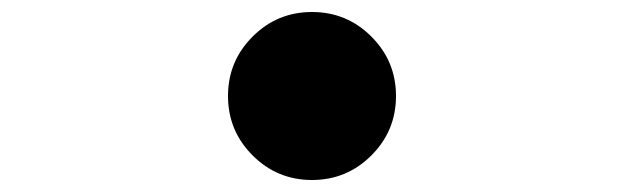

<svg xmlns="http://www.w3.org/2000/svg" viewBox="-20 -540 1040 320"><path d="M500 -240Q442 -240 401 -281Q360 -322 360 -380Q360 -438 401 -479Q442 -520 500 -520Q558 -520 599 -479Q640 -438 640 -380Q640 -322 599 -281Q558 -240 500 -240Z"/></svg>

Font: Resource Han Rounded TW Heavy
Style: Regular
Weight: 900
Designer: Cyano Hao (round all glyphs); Ryoko NISHIZUKA 西塚涼子 (kana, bopomofo & ideographs); Paul D. Hunt (Latin, Greek & Cyrillic)
Foundry: Cyano Hao
Version: 0.990